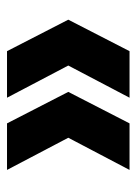

<svg xmlns="http://www.w3.org/2000/svg" viewBox="61 -546 398 561"><g transform="rotate(-90 260.5 -266.0)"><path d="M180 -445 272 -266 180 -87H44L169 -325V-207L44 -445ZM391 -445 483 -266 391 -87H255L380 -325V-207L255 -445Z"/></g></svg>

Font: SUSE Thin ExtraBold
Style: Regular
Weight: 800
Version: Version 1.000